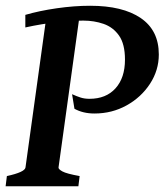

<svg xmlns="http://www.w3.org/2000/svg" viewBox="-23 -650 575 670"><path d="M531.2 -460Q531.2 -404.8 500.5 -357.7Q469.7 -310.5 418.7 -282.2Q367.7 -253.9 306.6 -253.9Q266.6 -253.9 236.8 -270.5L228.5 -321.3Q244.6 -314 258.3 -309.6Q272 -305.2 289.1 -305.2Q347.2 -305.2 380.1 -341.8Q413.1 -378.4 413.1 -441.9Q413.1 -496.6 392.3 -525.9Q371.6 -555.2 338.4 -566.7Q305.2 -578.1 268.1 -578.1Q229.5 -578.1 176.3 -572.5Q123 -566.9 65.4 -554.2V-598.1Q113.8 -612.3 174.8 -621.1Q235.8 -629.9 291.5 -629.9Q405.3 -629.9 468.3 -586.9Q531.2 -543.9 531.2 -460ZM255.4 -600.6 181.2 -65.4Q180.7 -59.6 194.8 -51.8Q209 -43.9 254.9 -35.6L250.5 0H-3.4L1 -35.6Q63.5 -49.3 65.9 -65.4L140.1 -600.6Z"/></svg>

Font: Gentium Plus
Style: Bold Italic
Weight: 700
Italic angle: -8°
Designer: Victor Gaultney, Annie Olsen, Iska Routamaa, Becca Hirsbrunner
Foundry: SIL International
Version: Version 6.101